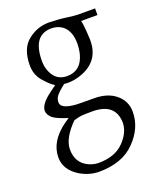

<svg xmlns="http://www.w3.org/2000/svg" viewBox="-137 -481 716 887"><g transform="rotate(-20 221.0 -38.0)"><path d="M435.5 -357.4H355Q359.4 -342.8 362.1 -305.7Q364.7 -268.6 364.7 -260.3Q364.7 -164.1 280.8 -127.4Q230.5 -105.5 181.6 -110.8Q143.1 -80.1 135.5 -66.9Q127.9 -53.7 127.9 -39.6Q127.9 -7.3 203.1 -2.4Q221.7 -1.5 288.8 -1.5Q356 -1.5 396 32.2Q436 65.9 436 117.7Q436 196.8 373 261.2Q310.1 325.7 195.8 325.7Q148.4 325.7 103.5 299.3Q41 261.2 40.5 199.7Q40.5 119.6 126.5 58.1L147.5 43.9Q93.3 27.3 74.7 11.7Q55.2 -5.4 55.2 -24.9Q55.7 -53.7 97.7 -87.9Q116.2 -102.5 141.1 -120.1Q119.6 -132.8 90.8 -166Q62 -199.2 62 -245.1Q62 -327.6 108.2 -364.7Q154.3 -401.9 211.9 -401.9Q260.7 -400.9 298.3 -395.5Q335.9 -390.1 351.6 -390.1H435.5ZM153.3 272.5Q179.7 286.1 206.1 286.6Q287.1 286.6 330.6 242.9Q374 199.2 375.5 151.4Q374.5 53.2 261.7 52.7Q219.7 52.7 206.3 54.2Q192.9 55.7 168.9 63Q103.5 128.4 103.5 183.1Q103.5 245.6 153.3 272.5ZM212.4 -372.6Q122.1 -371.6 121.6 -246.6Q121.6 -202.6 143.6 -171.6Q165.5 -140.6 207.5 -140.1Q276.4 -140.1 296.4 -213.4Q302.7 -237.8 303.2 -265.6Q303.2 -326.2 269 -354.5Q246.1 -372.6 212.4 -372.6Z"/></g></svg>

Font: Lancelot
Style: Regular
Weight: 400
Designer: Marion Kadi
Foundry: Marion Kadi, Anton Koovit
Version: 1.004